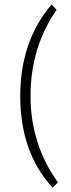

<svg xmlns="http://www.w3.org/2000/svg" viewBox="-20 -706 322 875"><path d="M72.3 -268.1Q72.3 -518.6 215.3 -685.5L237.8 -661.1Q119.1 -489.7 119.1 -268.1Q119.1 -49.3 243.7 125L220.2 149.4Q72.3 -10.3 72.3 -268.1Z"/></svg>

Font: Selawik Light
Style: Regular
Weight: 300
Designer: Aaron Bell
Foundry: Microsoft Corporation
Version: Version 1.01